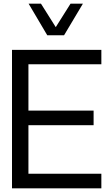

<svg xmlns="http://www.w3.org/2000/svg" viewBox="-20 -1020 581 1040"><path d="M236 -829H327L429 -1000H362L282 -873L202 -1000H135ZM134 -672H529V-750H45V0H529V-79H134V-342H487V-421H134Z"/></svg>

Font: Oakes
Style: Regular
Weight: 400
Designer: Samuel Oakes
Foundry: Samuel Oakes
Version: Version 1.003;PS 001.003;hotconv 1.0.88;makeotf.lib2.5.64775